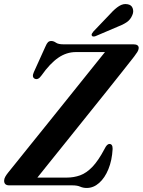

<svg xmlns="http://www.w3.org/2000/svg" viewBox="-28 -920 708 953"><path d="M330.5 0H18Q-7.5 0 -7.5 -23Q-7.5 -32.5 -1.8 -42.8Q4 -53 12.5 -63.5Q24 -77.5 50.8 -111Q77.5 -144.5 115 -191Q152.5 -237.5 196 -291.5Q239.5 -345.5 283.8 -400.8Q328 -456 368.8 -506.8Q409.5 -557.5 441.8 -597.8Q474 -638 493 -661.5H348.5Q302 -661.5 261 -633.2Q220 -605 178 -545.5Q161 -521 144 -529.5Q129 -537.5 140 -562L197 -688Q204 -704.5 210.2 -710.5Q216.5 -716.5 226.5 -716.5Q238 -716.5 249.8 -708.2Q261.5 -700 287 -700H634Q660.5 -700 660.5 -681.5Q660 -672 653.8 -662Q647.5 -652 638 -639.5Q620.5 -617 584.5 -571.5Q548.5 -526 501.5 -467.2Q454.5 -408.5 403.5 -345Q352.5 -281.5 304.2 -221.2Q256 -161 217.2 -113Q178.5 -65 157.5 -38.5H303Q338.5 -38.5 369.8 -49.8Q401 -61 430.8 -92Q460.5 -123 491.5 -182Q503 -205.5 515 -205.5Q531.5 -205.5 531 -180.5Q528 -124.5 510.2 -80.8Q492.5 -37 464.2 -12Q436 13 402.5 13Q384.5 13 370 6.5Q355.5 0 330.5 0ZM520 -852Q542.5 -877 563.2 -890Q584 -903 604.5 -899Q624.5 -896 630.5 -879.2Q636.5 -862.5 629 -845.5Q620 -822.5 600.5 -809.5Q581 -796.5 554 -786.5L446 -740.5Q440.5 -738.5 435 -738.8Q429.5 -739 427.5 -743.5Q425.5 -748 428.2 -753Q431 -758 435.5 -763.5Z"/></svg>

Font: Fraunces 144pt Soft SemiBold
Style: Italic
Weight: 600
Italic angle: -16°
Version: Version 1.000;[b76b70a41]